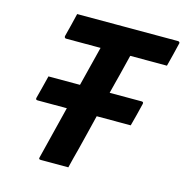

<svg xmlns="http://www.w3.org/2000/svg" viewBox="-104 -797 862 894"><g transform="rotate(15 327.0 -350.0)"><path d="M304 0H171Q159 0 163 -11Q179 -74 194.5 -137.5Q210 -201 226 -264H85Q74 -264 77 -275Q85 -305 91.5 -331Q98 -357 105 -385H257Q269 -433 281 -480.5Q293 -528 305 -576H139Q134 -576 132 -579.5Q130 -583 131 -587Q139 -617 145.5 -644Q152 -671 159 -700H645Q650 -700 652.5 -696.5Q655 -693 653 -689Q646 -660 639.5 -633Q633 -606 625 -576H448L424 -479Q418 -456 412 -432.5Q406 -409 400 -385H554Q565 -385 562 -374Q555 -345 548.5 -319Q542 -293 534 -264H370Q360 -222 349.5 -180.5Q339 -139 329 -98Q322 -71 315.5 -46.5Q309 -22 304 0Z"/></g></svg>

Font: Recursive Mn Lnr St
Style: Bold Italic
Weight: 700
Italic angle: -15°
Monospace: yes
Version: Version 1.079;hotconv 1.0.112;makeotfexe 2.5.65598; ttfautoh